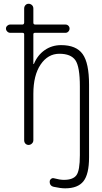

<svg xmlns="http://www.w3.org/2000/svg" viewBox="-20 -770 540 1020"><path d="M34.2 -595.7Q25.4 -595.7 18.6 -602.5Q11.7 -609.4 11.7 -618.2Q11.7 -627 18.6 -633.3Q25.4 -639.6 34.2 -639.6H98.6Q107.4 -639.6 108.4 -649.4V-724.6Q108.4 -735.4 115.2 -742.7Q122.1 -750 131.8 -750Q141.6 -750 149.4 -743.2Q157.2 -736.3 157.2 -724.6V-649.4Q157.2 -640.6 166 -639.6H328.1Q336.9 -639.6 343.3 -633.3Q349.6 -627 349.6 -618.2Q349.6 -609.4 343.3 -602.5Q336.9 -595.7 328.1 -595.7H166Q157.2 -595.7 157.2 -587.9V-430.7Q157.2 -429.7 158.2 -429.7Q160.2 -429.7 160.2 -430.7Q179.7 -477.5 217.8 -503.9Q255.9 -530.3 304.7 -530.3Q384.8 -530.3 418.9 -482.9Q453.1 -435.5 453.1 -320.3V65.4Q453.1 155.3 423.3 192.9Q393.6 230.5 326.2 230.5Q301.8 230.5 266.6 222.7Q243.2 217.8 244.1 194.3Q244.1 186.5 251 180.7Q257.8 174.8 265.6 176.8Q297.9 185.5 319.3 185.5Q368.2 185.5 386.2 160.6Q404.3 135.7 404.3 54.7V-310.5Q404.3 -416 380.4 -450.2Q356.4 -484.4 295.4 -484.4Q234.4 -484.4 195.8 -427.2Q157.2 -370.1 157.2 -271.5V-25.4Q157.2 -14.6 149.4 -7.3Q141.6 0 131.8 0Q122.1 0 115.2 -6.8Q108.4 -13.7 108.4 -25.4V-587.9Q108.4 -595.7 98.6 -595.7Z"/></svg>

Font: Rounded-X Mgen+ 1m light
Style: Regular
Weight: 200
Designer: [Source Han Sans]
Ryoko NISHIZUKA  (kana & ideographs); Paul D. Hunt (Latin, Greek & Cyrillic); Wenlong ZHANG  (bopomofo
Version: Version 1.059.20150602